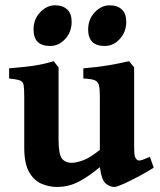

<svg xmlns="http://www.w3.org/2000/svg" viewBox="-20 -704 614 738"><path d="M570.8 -59.6Q546.9 -43.9 514.4 -26.6Q481.9 -9.3 455.1 2.7Q428.2 14.6 419.9 14.6Q402.8 14.6 386.7 1.7Q370.6 -11.2 363.8 -61.5Q323.2 -28.3 294.2 -12Q265.1 4.4 242.7 9.5Q220.2 14.6 199.2 14.6Q168.9 14.6 139.9 2.4Q110.8 -9.8 92 -42.5Q73.2 -75.2 73.2 -136.2V-332.5Q73.2 -363.8 70.8 -377.2Q68.4 -390.6 56.2 -395Q43.9 -399.4 15.1 -402.3V-441.4Q68.8 -445.8 106.2 -450.9Q143.6 -456.1 186.5 -468.8L205.1 -444.8V-168Q205.1 -110.4 218.3 -94.2Q231.4 -78.1 255.4 -78.1Q272.5 -78.1 298.6 -87.4Q324.7 -96.7 363.8 -127.9V-332.5Q363.8 -361.8 360.4 -376.2Q356.9 -390.6 343.8 -395.8Q330.6 -400.9 300.3 -402.3V-441.4Q354 -445.8 396.2 -452.9Q438.5 -460 476.1 -468.8L495.6 -444.8V-143.6Q495.6 -113.8 498 -104.5Q500.5 -95.2 506.8 -89.8Q512.2 -85.4 521.7 -87.9Q531.2 -90.3 556.2 -101.1ZM255.4 -620.1Q255.4 -581.5 230.7 -554.4Q206.1 -527.3 172.4 -527.3Q108.9 -527.3 108.9 -590.8Q108.9 -629.9 134.3 -656.7Q159.7 -683.6 191.9 -683.6Q221.2 -683.6 238.3 -667.7Q255.4 -651.9 255.4 -620.1ZM465.3 -620.1Q465.3 -581.5 440.7 -554.4Q416 -527.3 382.3 -527.3Q318.8 -527.3 318.8 -590.8Q318.8 -629.9 344.2 -656.7Q369.6 -683.6 401.9 -683.6Q431.2 -683.6 448.2 -667.7Q465.3 -651.9 465.3 -620.1Z"/></svg>

Font: Gentium Book Plus
Style: Bold
Weight: 700
Designer: Victor Gaultney, Annie Olsen, Iska Routamaa, Becca Hirsbrunner
Foundry: SIL International
Version: Version 6.101